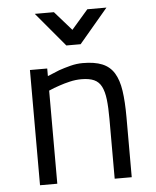

<svg xmlns="http://www.w3.org/2000/svg" viewBox="-53 -785 674 830"><g transform="rotate(-5 284.0 -370.0)"><path d="M87 0V-500H162V-467Q187 -478 213 -488Q236 -496 263 -503Q290 -510 317 -510Q368 -510 401 -496.5Q434 -483 452.5 -453Q471 -423 478 -375.5Q485 -328 485 -260V0H411V-259Q411 -309 407 -343.5Q403 -378 392 -400Q381 -422 360 -431.5Q339 -441 305 -441Q280 -441 254.5 -435Q229 -429 209 -422Q184 -414 162 -404V0ZM129 -740H212L285 -657L357 -740H440L315 -592H253Z"/></g></svg>

Font: TitilliumText22L 400 wt
Style: 400 wt
Weight: 400
Designer: Campivisivi
Foundry: Campivisivi
Version: 1.000